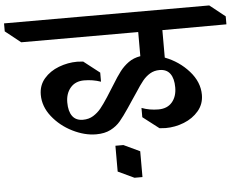

<svg xmlns="http://www.w3.org/2000/svg" viewBox="-131 -858 1304 1030"><g transform="rotate(-5 521.0 -343.0)"><path d="M770 -528Q846 -499 898.5 -440Q951 -381 951 -312Q951 -262 920 -225.5Q889 -189 841 -170Q793 -151 742 -151Q731 -151 709 -153L622 -220V-270Q664 -254 712 -254Q760 -254 786 -284.5Q812 -315 812 -364Q812 -412 793 -438Q774 -464 736 -464Q707 -464 684.5 -450.5Q662 -437 644.5 -415.5Q627 -394 602 -355L577 -318Q567 -304 549 -276Q520 -233 499 -208Q478 -183 446 -166.5Q414 -150 368 -150Q306 -150 241 -182.5Q176 -215 133 -269.5Q90 -324 90 -387Q90 -438 121 -474Q152 -510 200.5 -528.5Q249 -547 300 -547Q312 -547 332 -545L418 -478V-429Q375 -444 328 -444Q281 -444 254.5 -413Q228 -382 228 -334Q228 -286 247 -260Q266 -234 304 -234Q336 -234 360 -249Q384 -264 401.5 -285.5Q419 -307 443 -344L455 -363L481 -404Q509 -450 529 -476Q549 -502 576 -521.5Q603 -541 640 -547V-677H10L-73 -743V-786H1032L1115 -720V-677L770 -676ZM595 100H552L465 59V-80H508L595 -39Z"/></g></svg>

Font: Inknut Antiqua Medium
Style: Regular
Weight: 500
Designer: Claus Eggers Sørensen
Foundry: Claus Eggers Sørensen
Version: Version 1.003; ttfautohint (v1.8.2) -l 8 -r 50 -G 200 -x 14 